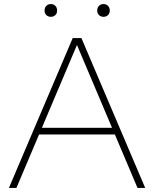

<svg xmlns="http://www.w3.org/2000/svg" viewBox="-20 -928 761 948"><path d="M24 0 339 -740H382L697 0H659L354 -720H366L61 0ZM161 -264 171 -297H550L560 -264ZM491 -845Q477.5 -845 468.8 -853.5Q460 -862 460 -876Q460 -890.5 468.8 -899.2Q477.5 -908 491 -908Q504.5 -908 513.2 -899.2Q522 -890.5 522 -876Q522 -862 513.2 -853.5Q504.5 -845 491 -845ZM231 -845Q217.5 -845 208.8 -853.5Q200 -862 200 -876Q200 -890.5 208.8 -899.2Q217.5 -908 231 -908Q244.5 -908 253.2 -899.2Q262 -890.5 262 -876Q262 -862 253.2 -853.5Q244.5 -845 231 -845Z"/></svg>

Font: Encode Sans SC Expanded Thin
Style: Regular
Weight: 250
Width: 7
Designer: Multiple Designers
Foundry: Impallari Type
Version: Version 3.002